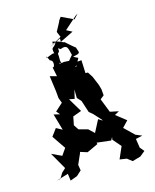

<svg xmlns="http://www.w3.org/2000/svg" viewBox="-183 -1105 995 1235"><g transform="rotate(-20 314.5 -487.5)"><path d="M430 -146 472 -88 430 -11 476 0 506 28 562 17 599 -8 578 -38 574 -99 620 -105 580 -126 521 -194 563 -231 500 -290 532 -304 476 -321 448 -416 475 -434V-475L469 -507L449 -570L430 -606L414 -608L418 -695L341 -694L356 -716L308 -723L228 -714L235 -652L191 -668L196 -562V-517L206 -481L152 -440L170 -415L130 -428L152 -316L114 -341L74 -296L127 -201L92 -159L28 -196L82 -79L54 -57L30 -24L4 -21L86 -38L88 9L136 -4L171 -31L168 -69L206 -138L207 -144L253 -125L330 -153L328 -163L421 -144L434 -163ZM235 -265 252 -276 229 -318 245 -373 304 -389 257 -486 292 -476 311 -533 307 -477 329 -448 348 -366 371 -343 412 -289 414 -283 389 -302 340 -225 307 -262 247 -284ZM367 -975 331 -920 343 -882 258 -843 336 -874 334 -851 427 -887 391 -910 481 -977 497 -985 466 -957 388 -1003 372 -985ZM227 -763C259 -753 233 -702 237 -724C235 -718 240 -669 283 -728C305 -653 307 -657 315 -681C311 -687 326 -698 380 -670C345 -661 384 -672 395 -702C412 -724 402 -711 376 -735C439 -739 417 -750 413 -783C359 -832 351 -858 343 -835C364 -840 325 -858 287 -870C295 -884 258 -843 304 -865C276 -818 261 -850 269 -795C261 -808 199 -771 215 -794ZM316 -808C370 -823 364 -792 372 -748C350 -727 317 -694 334 -702C267 -712 294 -744 290 -785C311 -809 299 -788 303 -819Z"/></g></svg>

Font: Asimov Aggro
Style: Condensed
Weight: 500
Designer: Google
Version: Version 2.000980; 2014